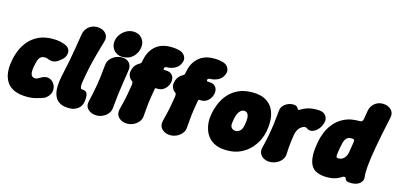

<svg xmlns="http://www.w3.org/2000/svg" viewBox="-70 -1215 3492 1685"><g transform="rotate(15 1675.5 -372.0)"><path d="M221 25Q146 25 100 3Q54 -19 31.5 -56Q9 -93 4 -137Q-1 -181 6 -225L10 -250Q17 -294 36.5 -342Q56 -390 91 -431.5Q126 -473 180 -499Q234 -525 309 -525Q346 -525 377.5 -518.5Q409 -512 432 -500Q457 -487 464.5 -464Q472 -441 463 -415.5Q454 -390 427 -369L413 -358Q391 -339 364.5 -335.5Q338 -332 309 -345Q299 -350 281 -350Q264 -350 252 -343.5Q240 -337 232.5 -324.5Q225 -312 219.5 -293Q214 -274 210 -250L206 -225Q205 -214 205 -201Q205 -188 208.5 -176.5Q212 -165 221.5 -157.5Q231 -150 249 -150Q260 -150 281 -162.5Q302 -175 318 -181Q345 -190 368 -182Q391 -174 406.5 -154.5Q422 -135 426 -110Q431 -71 411 -43.5Q391 -16 366 -5Q343 4 303 14.5Q263 25 221 25Z M618 25Q552 29 516 7Q480 -15 466.5 -54Q453 -93 455.5 -140.5Q458 -188 468 -233Q485 -308 497 -369Q509 -430 519 -491Q529 -552 541 -627Q548 -671 580 -698.5Q612 -726 658 -726Q689 -726 713.5 -712.5Q738 -699 749 -675Q760 -651 750 -620Q729 -547 712.5 -487Q696 -427 682.5 -366Q669 -305 657 -230Q653 -204 654 -189Q655 -174 659 -168.5Q663 -163 669 -163Q707 -163 717 -138Q727 -113 719 -63Q713 -23 682.5 0Q652 23 618 25Z M850 25Q804 25 774 -3Q744 -31 754 -77Q770 -144 780 -197Q790 -250 797 -303.5Q804 -357 810 -423Q813 -454 832 -476.5Q851 -499 879 -512Q907 -525 937 -525Q981 -525 1004.5 -497.5Q1028 -470 1020 -426Q1010 -359 1001.5 -305Q993 -251 986.5 -197.5Q980 -144 974 -77Q972 -47 953.5 -24Q935 -1 907.5 12Q880 25 850 25ZM937 -530Q904 -530 879.5 -546.5Q855 -563 843 -590Q831 -617 836 -650Q842 -684 862.5 -711Q883 -738 912.5 -754Q942 -770 975 -770Q1025 -770 1054.5 -735Q1084 -700 1076 -650Q1069 -601 1032.5 -565.5Q996 -530 937 -530Z M1128 25Q1082 25 1052.5 -3.5Q1023 -32 1033 -78Q1044 -124 1050.5 -150Q1057 -176 1061 -196Q1065 -216 1069.5 -242.5Q1074 -269 1082 -315Q1082 -322 1082 -332Q1082 -342 1076 -345Q1071 -348 1060.5 -358.5Q1050 -369 1043 -387Q1036 -405 1040 -429Q1044 -454 1055.5 -472Q1067 -490 1081 -500.5Q1095 -511 1103 -515Q1111 -519 1114 -527.5Q1117 -536 1118 -545Q1120 -556 1125.5 -577.5Q1131 -599 1144 -624Q1157 -649 1180 -672Q1203 -695 1239 -710Q1275 -725 1327 -725Q1374 -725 1410 -714Q1445 -704 1460 -673.5Q1475 -643 1456 -608Q1440 -574 1406 -558.5Q1372 -543 1338 -543Q1328 -543 1322.5 -539Q1317 -535 1316 -531Q1316 -531 1316 -530Q1316 -529 1316 -528Q1316 -527 1315 -526Q1314 -517 1322 -515Q1327 -514 1333 -514Q1339 -514 1339 -514Q1376 -514 1396 -491Q1416 -468 1410 -429Q1403 -392 1376.5 -366Q1350 -340 1312 -340Q1306 -340 1304 -340Q1302 -340 1294 -341Q1288 -342 1285.5 -333Q1283 -324 1282 -315Q1274 -269 1270 -242.5Q1266 -216 1263.5 -196Q1261 -176 1259 -150Q1257 -124 1253 -78Q1251 -47 1232 -24Q1213 -1 1185.5 12Q1158 25 1128 25Z M1521 25Q1475 25 1445.5 -3.5Q1416 -32 1426 -78Q1437 -124 1443.5 -150Q1450 -176 1454 -196Q1458 -216 1462.5 -242.5Q1467 -269 1475 -315Q1475 -322 1475 -332Q1475 -342 1469 -345Q1464 -348 1453.5 -358.5Q1443 -369 1436 -387Q1429 -405 1433 -429Q1437 -454 1448.5 -472Q1460 -490 1474 -500.5Q1488 -511 1496 -515Q1504 -519 1507 -527.5Q1510 -536 1511 -545Q1513 -556 1518.5 -577.5Q1524 -599 1537 -624Q1550 -649 1573 -672Q1596 -695 1632 -710Q1668 -725 1720 -725Q1767 -725 1803 -714Q1838 -704 1853 -673.5Q1868 -643 1849 -608Q1833 -574 1799 -558.5Q1765 -543 1731 -543Q1721 -543 1715.5 -539Q1710 -535 1709 -531Q1709 -531 1709 -530Q1709 -529 1709 -528Q1709 -527 1708 -526Q1707 -517 1715 -515Q1720 -514 1726 -514Q1732 -514 1732 -514Q1769 -514 1789 -491Q1809 -468 1803 -429Q1796 -392 1769.5 -366Q1743 -340 1705 -340Q1699 -340 1697 -340Q1695 -340 1687 -341Q1681 -342 1678.5 -333Q1676 -324 1675 -315Q1667 -269 1663 -242.5Q1659 -216 1656.5 -196Q1654 -176 1652 -150Q1650 -124 1646 -78Q1644 -47 1625 -24Q1606 -1 1578.5 12Q1551 25 1521 25Z M2329 -225Q2324 -194 2305.5 -152Q2287 -110 2252 -69.5Q2217 -29 2163 -2Q2109 25 2034 25Q1974 25 1933.5 7.5Q1893 -10 1868 -39Q1843 -68 1831.5 -101.5Q1820 -135 1817.5 -167.5Q1815 -200 1819 -225L1823 -250Q1830 -294 1849.5 -342Q1869 -390 1904 -431.5Q1939 -473 1993 -499Q2047 -525 2122 -525Q2197 -525 2242.5 -499Q2288 -473 2310 -431.5Q2332 -390 2336 -342Q2340 -294 2333 -250ZM2133 -250Q2137 -274 2136.5 -292.5Q2136 -311 2131 -324Q2126 -337 2116.5 -343.5Q2107 -350 2094 -350Q2081 -350 2070 -343.5Q2059 -337 2049.5 -324Q2040 -311 2033.5 -292.5Q2027 -274 2023 -250L2019 -225Q2016 -210 2018 -198Q2020 -186 2026.5 -177.5Q2033 -169 2042.5 -164.5Q2052 -160 2064 -160Q2076 -160 2087 -164.5Q2098 -169 2106.5 -177.5Q2115 -186 2120.5 -198Q2126 -210 2129 -225Z M2423 25Q2394 25 2370 12Q2346 -1 2334.5 -24Q2323 -47 2330 -77Q2347 -146 2357 -199Q2367 -252 2374 -305.5Q2381 -359 2387 -427Q2389 -466 2422 -490.5Q2455 -515 2494 -515Q2512 -515 2523 -509.5Q2534 -504 2539 -493Q2545 -483 2549 -481Q2553 -479 2559 -483Q2568 -490 2581.5 -497Q2595 -504 2613 -510.5Q2631 -517 2653 -521Q2675 -525 2702 -525Q2713 -525 2722.5 -524.5Q2732 -524 2739 -523Q2779 -518 2796 -484Q2813 -450 2788 -400Q2777 -376 2755.5 -357Q2734 -338 2709.5 -333Q2685 -328 2664 -345Q2662 -347 2658 -348.5Q2654 -350 2649 -350Q2632 -350 2615.5 -339Q2599 -328 2587 -309Q2575 -290 2570 -265Q2564 -223 2560 -197Q2556 -171 2554.5 -146Q2553 -121 2551 -80Q2550 -50 2531.5 -26Q2513 -2 2484 11.5Q2455 25 2423 25Z M2944 25Q2836 25 2800 -37Q2764 -99 2784 -225L2788 -250Q2795 -294 2814.5 -342Q2834 -390 2869 -431.5Q2904 -473 2958 -499Q3012 -525 3087 -525Q3089 -525 3091.5 -525Q3094 -525 3096 -525Q3121 -524 3126 -549L3139 -626Q3145 -670 3177 -697.5Q3209 -725 3253 -725Q3299 -725 3328.5 -697Q3358 -669 3348 -623Q3310 -449 3290 -335.5Q3270 -222 3265 -157Q3260 -92 3265 -62Q3270 -31 3243 -5.5Q3216 20 3163 20Q3130 20 3120 12.5Q3110 5 3108 -5Q3105 -17 3094.5 -18Q3084 -19 3075 -12Q3068 -7 3056 -0.5Q3044 6 3027.5 12Q3011 18 2990 21.5Q2969 25 2944 25ZM2999 -160Q3018 -160 3034 -169Q3050 -178 3061 -195Q3072 -212 3076 -235L3092 -334Q3095 -359 3079 -359Q3074 -360 3069.5 -360Q3065 -360 3060 -360Q3042 -360 3030.5 -352.5Q3019 -345 3011 -331Q3003 -317 2998 -296.5Q2993 -276 2988 -250L2984 -225Q2977 -182 2980 -171Q2983 -160 2999 -160Z"/></g></svg>

Font: Winky Sans Black
Style: Italic
Weight: 900
Italic angle: -8.97852°
Designer: Simon Atzbach
Foundry: typofactur
Version: Version 1.205